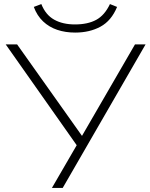

<svg xmlns="http://www.w3.org/2000/svg" viewBox="-20 -923 738 943"><path d="M235 0 365 -224V-198L8 -705H64L386 -251H380L643 -705H695L288 0ZM349 -763Q301 -763 261 -776.5Q221 -790 191.5 -818Q162 -846 146 -889L183 -903Q204 -850 246 -826.5Q288 -803 348 -803Q411 -803 452.5 -825.5Q494 -848 520 -903L555 -889Q527 -821 473.5 -792Q420 -763 349 -763Z"/></svg>

Font: Nunito Sans 10pt SemiExpanded ExtraLight
Style: Regular
Weight: 250
Width: 6
Designer: Vernon Adams
Foundry: Vernon Adams
Version: Version 3.101;gftools[0.9.27]